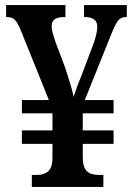

<svg xmlns="http://www.w3.org/2000/svg" viewBox="-20 -734 524 754"><path d="M105 0V-47H125Q154 -47 170 -62Q186 -77 186 -115V-169H66V-222H186V-289H66V-341H172L62 -614Q50 -644 39 -655.5Q28 -667 8 -667H4V-714H237V-667H232Q207 -667 195 -658.5Q183 -650 183 -630Q183 -618 187.5 -602.5Q192 -587 198 -569L236 -468Q247 -435 256 -405Q265 -375 269 -354Q274 -369 281.5 -390Q289 -411 298 -432L341 -546Q350 -568 356 -590.5Q362 -613 362 -629Q362 -667 313 -667H310V-714H478V-667H473Q454 -667 442.5 -651.5Q431 -636 413 -590L313 -341H426V-289H305V-222H426V-169H305V-118Q305 -77 321 -62Q337 -47 367 -47H386V0Z"/></svg>

Font: Noto Serif Hebrew Condensed SemiBold
Style: Regular
Weight: 600
Width: 3
Designer: Monotype Design Team
Foundry: Monotype Imaging Inc.
Version: Version 2.004; ttfautohint (v1.8.4.7-5d5b)